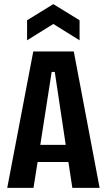

<svg xmlns="http://www.w3.org/2000/svg" viewBox="-20 -909 517 929"><path d="M15 0 141 -660H337L462 0H330L311 -125H162L142 0ZM230 -561 175 -208H298L245 -561ZM111 -714V-811L238 -889L365 -811V-714L238 -793Z"/></svg>

Font: Bricolage Grotesque 12pt Condensed SemiBold
Style: Regular
Weight: 600
Width: 3
Designer: Mathieu Triay
Foundry: Atelier Triay
Version: Version 1.001; ttfautohint (v1.8.4.7-5d5b);gftools[0.9.33.de